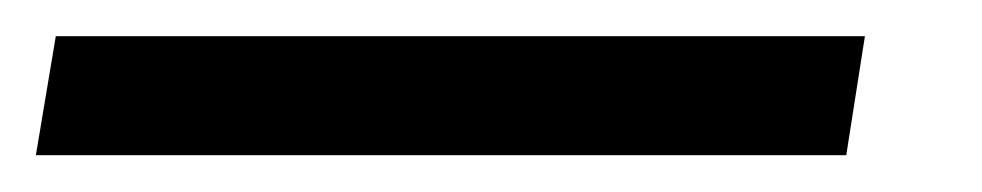

<svg xmlns="http://www.w3.org/2000/svg" viewBox="-78 -20 542 106"><path d="M399.5 0 389.2 65.7H-58.2L-47.2 0Z"/></svg>

Font: Inter UI Light
Style: Italic
Weight: 300
Italic angle: 9.39999°
Designer: Rasmus Andersson
Foundry: rsms
Version: 3.2;8d6f07862